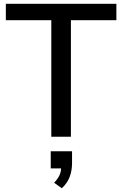

<svg xmlns="http://www.w3.org/2000/svg" viewBox="-20 -725 651 1018"><path d="M252 0V-618H11V-705H597V-618H356V0ZM308 273 267 244Q286 224 294.5 206Q303 188 304 168H249V77H362V140Q362 179 349.5 212.5Q337 246 308 273Z"/></svg>

Font: Mulish SemiBold
Style: Regular
Weight: 600
Designer: Vernon Adams
Foundry: Vernon Adams
Version: Version 3.603; ttfautohint (v1.8.3)